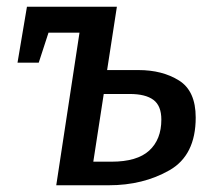

<svg xmlns="http://www.w3.org/2000/svg" viewBox="-20 -550 637 570"><path d="M391 -342Q462 -342 511.5 -311Q561 -280 561 -201Q561 -89 483 -44.5Q405 0 303 0H147L216 -453H124L95 -364H32L60 -530H327L298 -342ZM311 -70Q387 -70 423 -103Q459 -136 459 -195Q459 -236 435.5 -253.5Q412 -271 365 -271H288L257 -70Z"/></svg>

Font: Bitter Pro Medium
Style: Italic
Weight: 500
Italic angle: -9°
Designer: Sol Matas, and Bitter project Authors
Foundry: Sol Matas
Version: Version 1.010